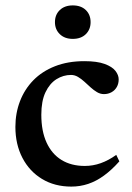

<svg xmlns="http://www.w3.org/2000/svg" viewBox="-20 -680 488 711"><path d="M292.5 -453.5Q339.5 -453.5 367.5 -443.2Q395.5 -433 407.5 -417.5Q419.5 -402 419.5 -386Q419.5 -370 412.5 -357.8Q405.5 -345.5 393 -338.5Q380.5 -331.5 365 -331.5Q351.5 -331.5 339.2 -338.8Q327 -346 315.5 -356.5Q304 -367 292.5 -377.5Q281 -388 268.8 -395.2Q256.5 -402.5 243 -402.5Q214.5 -402.5 189.2 -386.8Q164 -371 148.5 -338.5Q133 -306 133 -255Q133 -194.5 152.5 -152Q172 -109.5 208 -87.5Q244 -65.5 294 -65.5Q324.5 -65.5 353.2 -75.8Q382 -86 410.5 -106.5L422 -82.5Q393.5 -50.5 365 -29.8Q336.5 -9 306.5 1Q276.5 11 244 11Q182.5 11 135.8 -17.2Q89 -45.5 63 -95.5Q37 -145.5 37 -210Q37 -261 54 -305.2Q71 -349.5 103.5 -382.8Q136 -416 183.8 -434.8Q231.5 -453.5 292.5 -453.5ZM249.5 -536Q219.5 -536 201.5 -553.5Q183.5 -571 183.5 -598Q183.5 -625.5 201.5 -642.8Q219.5 -660 249.5 -660Q280 -660 297.8 -642.8Q315.5 -625.5 315.5 -598Q315.5 -571 297.8 -553.5Q280 -536 249.5 -536Z"/></svg>

Font: Newsreader 16pt Medium
Style: Regular
Weight: 500
Designer: Hugues Gentile
Foundry: Production Type
Version: Version 1.003